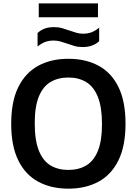

<svg xmlns="http://www.w3.org/2000/svg" viewBox="-20 -1093 800 1122"><path d="M379.5 9.5Q279 9.5 203.8 -31Q128.5 -71.5 87 -155.5Q45.5 -239.5 45.5 -370Q45.5 -500.5 87.2 -584.5Q129 -668.5 204 -709Q279 -749.5 379.5 -749.5Q480.5 -749.5 555.8 -709Q631 -668.5 672.2 -584.5Q713.5 -500.5 713.5 -370Q713.5 -240 672 -155.8Q630.5 -71.5 555.2 -31Q480 9.5 379.5 9.5ZM379.5 -100Q440.5 -100 484.5 -126.5Q528.5 -153 552.2 -211.8Q576 -270.5 576 -367Q576 -466.5 552 -526.5Q528 -586.5 484 -613.2Q440 -640 379.5 -640Q319.5 -640 275.2 -613.8Q231 -587.5 207 -528.8Q183 -470 183 -373Q183 -273 207 -213Q231 -153 275 -126.5Q319 -100 379.5 -100ZM462.5 -818Q436.5 -818 414.2 -824.5Q392 -831 371.5 -838.5Q352 -845 333.2 -850.5Q314.5 -856 294.5 -856Q265 -856 243 -847.5Q221 -839 199.5 -821V-900Q218 -917.5 241.2 -926Q264.5 -934.5 296.5 -934.5Q322.5 -934.5 344.8 -928Q367 -921.5 387.5 -914Q407 -907.5 425.8 -901.8Q444.5 -896 464.5 -896Q494 -896 516 -904.8Q538 -913.5 559.5 -931.5V-852.5Q523.5 -818 462.5 -818ZM206.5 -992V-1073H552.5V-992Z"/></svg>

Font: Encode Sans SmBold
Style: Regular
Weight: 600
Designer: Multiple Designers
Foundry: Impallari Type
Version: Version 3.002; ttfautohint (v1.8.3) -l 8 -r 50 -G 200 -x 14 